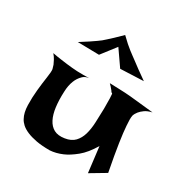

<svg xmlns="http://www.w3.org/2000/svg" viewBox="-145 -797 821 850"><g transform="rotate(30 265.5 -372.0)"><path d="M19.5 -449.2Q44.9 -444.3 64 -441.9Q83 -439.5 96.7 -437.5Q112.3 -435.5 124 -434.6Q135.7 -433.6 151.4 -432.6Q177.7 -431.6 225.6 -432.6Q197.3 -434.6 181.2 -418.5Q165 -402.3 157.2 -381.8Q147.5 -357.4 146.5 -325.2Q144.5 -282.2 148.9 -247.6Q153.3 -212.9 165.5 -189Q177.7 -165 198.2 -153.8Q218.8 -142.6 251 -147.5Q283.2 -152.3 300.3 -170.4Q317.4 -188.5 325.2 -215.3Q333 -242.2 334.5 -276.4Q335.9 -310.5 336.9 -347.7Q336.9 -384.8 336.4 -400.9Q335.9 -417 335 -421.9Q334 -426.8 332 -426.3Q330.1 -425.8 327.1 -430.7Q325.2 -434.6 321.3 -438.5Q318.4 -442.4 313.5 -447.8Q308.6 -453.1 302.7 -459Q328.1 -458 348.1 -457.5Q368.2 -457 381.8 -456.1Q397.5 -455.1 409.2 -454.1Q419.9 -453.1 437.5 -451.2Q452.1 -449.2 475.6 -447.3Q499 -445.3 531.2 -441.4Q508.8 -436.5 495.1 -426.8Q481.4 -417 473.6 -407.2Q464.8 -396.5 460.9 -383.8Q458 -367.2 460.9 -333Q462.9 -302.7 470.7 -250Q478.5 -197.3 495.1 -111.3L418 -65.4L402.3 -195.3Q374 -147.5 342.3 -121.6Q310.5 -95.7 283.2 -84Q251 -70.3 220.7 -68.4Q180.7 -68.4 151.9 -73.7Q123 -79.1 102.5 -87.9Q82 -96.7 69.8 -107.9Q57.6 -119.1 51.8 -130.9Q38.1 -155.3 37.1 -193.8Q36.1 -232.4 40 -271Q43.9 -309.6 48.8 -341.8Q53.7 -374 51.8 -385.7Q49.8 -394.5 45.9 -405.3Q42 -414.1 36.1 -425.3Q30.3 -436.5 19.5 -449.2ZM88.9 -545.9Q115.2 -562.5 132.3 -573.7Q149.4 -585 160.2 -592.8Q171.9 -601.6 178.7 -606.4Q184.6 -611.3 195.3 -621.1Q204.1 -628.9 218.8 -642.6Q233.4 -656.2 254.9 -677.7Q289.1 -644.5 308.6 -629.9Q319.3 -621.1 328.1 -615.2Q336.9 -609.4 350.6 -598.6Q362.3 -589.8 381.3 -575.7Q400.4 -561.5 428.7 -542L310.5 -537.1L254.9 -617.2L198.2 -543.9Z"/></g></svg>

Font: Irish Grover
Style: Regular
Weight: 400
Designer: Squid
Foundry: Font Diner, Inc DBA Sideshow
Version: Version 1.001